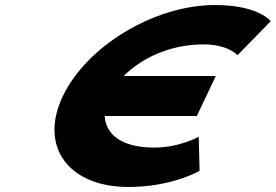

<svg xmlns="http://www.w3.org/2000/svg" viewBox="-20 -748 1101 767"><path d="M597.6 -158.4C457.5 -158.4 401.7 -216.7 398.3 -284.6H766.2L842.1 -444.4H474.2C541.9 -512.1 653.3 -570.6 793.6 -570.6C892.4 -570.6 928.7 -527.3 928.7 -527.3L1061.4 -663.3C1061.4 -663.3 1013.9 -727.9 838.6 -727.9C597.9 -727.9 326.4 -564.7 230.7 -363.2C135.3 -162.6 253.4 -1.1 493 -1.1C668.4 -1.1 777.3 -65.7 777.3 -65.7L773.9 -201.7C773.9 -201.7 696.4 -158.4 597.6 -158.4Z"/></svg>

Font: Hussar
Style: BdSuprExtOblFive
Weight: 700
Foundry: Cannot Into Space Fonts
Version: Version 2.00